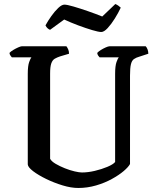

<svg xmlns="http://www.w3.org/2000/svg" viewBox="-20 -934 777 954"><path d="M369 0Q333 0 290.5 -13Q248 -26 209 -45Q170 -64 144.5 -83.5Q119 -103 118 -117V-567Q118 -607 125 -626Q132 -645 136 -649H39Q37 -651 32.5 -657Q28 -663 27 -671Q33 -678 45.5 -685.5Q58 -693 70.5 -698.5Q83 -704 88 -704H310Q314 -699 318.5 -689.5Q323 -680 323 -667L279 -654Q264 -649 252.5 -642.5Q241 -636 235 -619.5Q229 -603 229 -568V-145Q236 -132 256.5 -120Q277 -108 302 -98Q327 -88 350.5 -82.5Q374 -77 387 -77Q417 -77 451 -85Q485 -93 513.5 -105Q542 -117 552 -129V-567Q552 -607 559 -626Q566 -645 570 -649H475Q472 -652 468 -657.5Q464 -663 463 -671Q469 -678 481 -685.5Q493 -693 505.5 -698.5Q518 -704 524 -704H704Q709 -699 713 -689Q717 -679 717 -667L674 -653Q656 -648 645.5 -640.5Q635 -633 630.5 -614.5Q626 -596 626 -558V-119Q618 -104 594.5 -84Q571 -64 535.5 -44.5Q500 -25 457 -12.5Q414 0 369 0ZM483 -775Q470 -775 438 -784.5Q406 -794 368.5 -808Q331 -822 299 -837L229 -786Q224 -787 217 -793Q210 -799 206 -808Q218 -830 235 -854Q252 -878 269.5 -894.5Q287 -911 300 -911Q313 -911 345.5 -901.5Q378 -892 417 -878.5Q456 -865 488 -852L553 -914Q561 -911 568.5 -905.5Q576 -900 580 -896Q568 -870 550.5 -842Q533 -814 515 -794.5Q497 -775 483 -775Z"/></svg>

Font: Texturina 72pt SemiBold
Style: Regular
Weight: 600
Designer: Guillermo Torres Carreño
Foundry: Omnibus-Type
Version: Version 1.002; ttfautohint (v1.8.3)